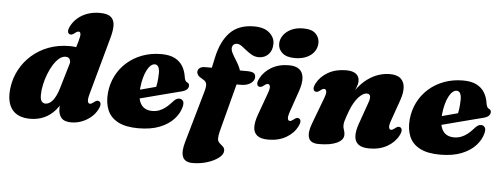

<svg xmlns="http://www.w3.org/2000/svg" viewBox="-57 -894 3310 1265"><g transform="rotate(5 1598.0 -261.5)"><path d="M642 -566.5 535.5 -180Q529 -156.5 528.8 -143Q528.5 -129.5 532.8 -123.8Q537 -118 543.5 -118Q549 -118 554.5 -120.8Q560 -123.5 568.5 -130Q580.5 -140 588.2 -141.8Q596 -143.5 603.5 -139.5Q613 -134.5 613.8 -121Q614.5 -107.5 603.5 -86.5Q588 -56 561 -33.2Q534 -10.5 500.5 2.2Q467 15 431 15Q385.5 15 366 -7.8Q346.5 -30.5 346.5 -69.5Q346.5 -86.5 348.2 -104.8Q350 -123 353 -141.5Q356 -160 360 -176.5L383 -164Q361 -100.5 327 -61Q293 -21.5 250.8 -3.2Q208.5 15 161 15Q75.5 15 38 -36.2Q0.5 -87.5 13.5 -181.5Q22 -243 51.5 -298Q81 -353 128.5 -395Q176 -437 239.2 -461Q302.5 -485 379 -485Q428.5 -485 461 -469.8Q493.5 -454.5 509 -429Q524.5 -403.5 523.5 -372L390 -362Q391.5 -387.5 384.5 -400Q377.5 -412.5 357 -412.5Q335.5 -412.5 315.2 -395.5Q295 -378.5 277.2 -350Q259.5 -321.5 246 -286.8Q232.5 -252 224.8 -215.8Q217 -179.5 217 -147.5Q217 -117 226.8 -105.2Q236.5 -93.5 252 -93.5Q264 -93.5 275.8 -99.8Q287.5 -106 299 -119.8Q310.5 -133.5 321 -155.2Q331.5 -177 340.5 -208.5L434 -524.5Q444 -559 441.5 -572Q439 -585 429 -585Q423.5 -585 418 -582.5Q412.5 -580 404 -573Q392 -563.5 384.2 -561.8Q376.5 -560 369 -563.5Q359.5 -568.5 358.8 -582Q358 -595.5 369 -616.5Q385 -647.5 412.2 -670.8Q439.5 -694 476.2 -707Q513 -720 557.5 -720Q608 -720 630.2 -701.2Q652.5 -682.5 653.8 -648Q655 -613.5 642 -566.5Z M756.5 -210.5Q756.5 -210.5 773.2 -215Q790 -219.5 816.8 -226.5Q843.5 -233.5 874.2 -241.8Q905 -250 934.5 -257.8Q964 -265.5 985 -271.5L965 -249.5Q971 -269.5 974.8 -297.2Q978.5 -325 979 -359Q979 -385 971.2 -399.5Q963.5 -414 947.5 -414Q934 -414 921 -402.8Q908 -391.5 896.8 -370.2Q885.5 -349 877.2 -318.8Q869 -288.5 865 -250Q858.5 -179.5 882 -143Q905.5 -106.5 957 -106.5Q982.5 -106.5 1004 -115Q1025.5 -123.5 1044.5 -138.2Q1063.5 -153 1080 -172Q1096 -190.5 1106.5 -197Q1117 -203.5 1129.5 -203Q1144 -202.5 1152.8 -189.8Q1161.5 -177 1154 -149Q1143 -106.5 1108.8 -69Q1074.5 -31.5 1016.5 -8.2Q958.5 15 874.5 15Q791.5 15 741 -11.5Q690.5 -38 670.2 -86.5Q650 -135 656 -201Q662 -261.5 688.2 -313.2Q714.5 -365 758 -403.5Q801.5 -442 859 -463.5Q916.5 -485 984.5 -485Q1039.5 -485 1074.2 -467Q1109 -449 1127.2 -418.2Q1145.5 -387.5 1151 -348Q1153 -336.5 1157 -327.2Q1161 -318 1168 -315Q1175.5 -312 1179.8 -307Q1184 -302 1184 -293Q1184 -280.5 1174.2 -269.5Q1164.5 -258.5 1138 -251.5Q1114 -245.5 1077.2 -236Q1040.5 -226.5 998 -215.5Q955.5 -204.5 913.8 -193.5Q872 -182.5 837.5 -173.8Q803 -165 782.2 -159.5Q761.5 -154 761.5 -154Z M1414 -329 1449.5 -423 1557.5 -422.5Q1584 -422.5 1598.5 -415.2Q1613 -408 1613 -388Q1613 -372 1601.8 -358.5Q1590.5 -345 1570.5 -337Q1550.5 -329 1524 -329ZM1230.5 -388.5Q1230.5 -404.5 1243 -414.5Q1255.5 -424.5 1280 -424.5H1323.5L1338.5 -494Q1362 -603 1419.2 -661.5Q1476.5 -720 1577.5 -720Q1644.5 -720 1679.2 -689.2Q1714 -658.5 1714 -617Q1714 -573 1689 -546.8Q1664 -520.5 1624 -520.5Q1600 -520.5 1579.2 -532Q1558.5 -543.5 1540.5 -558.2Q1522.5 -573 1506.2 -584.5Q1490 -596 1474.5 -596Q1462 -596 1454.2 -589.5Q1446.5 -583 1443.5 -571.5Q1440 -554 1451.5 -531.8Q1463 -509.5 1479.2 -484.5Q1495.5 -459.5 1505.8 -433.2Q1516 -407 1509 -381.5L1412 -11.5Q1408 4 1406.5 15.8Q1405 27.5 1405 35.5Q1405 54 1416.8 65Q1428.5 76 1440.2 86Q1452 96 1452 113Q1452 138 1422.8 160.8Q1393.5 183.5 1347.8 197.8Q1302 212 1252 212Q1200.5 212 1186.2 177.8Q1172 143.5 1190.5 79.5L1289 -265Q1299 -300.5 1295 -316.5Q1291 -332.5 1273 -342Q1246.5 -356.5 1238.5 -367Q1230.5 -377.5 1230.5 -388.5ZM1860.5 -180.5Q1849 -146.5 1852.2 -133.2Q1855.5 -120 1865.5 -120Q1871 -120 1876.5 -122.8Q1882 -125.5 1890.5 -132Q1902.5 -142 1910.2 -143.8Q1918 -145.5 1925.5 -141.5Q1935 -136.5 1935.8 -123Q1936.5 -109.5 1925.5 -88.5Q1901.5 -42 1851.8 -13.5Q1802 15 1734.5 15Q1684 15 1660.5 -4.5Q1637 -24 1636.2 -58.8Q1635.5 -93.5 1652 -140L1706 -289.5Q1718.5 -323.5 1714.8 -336.8Q1711 -350 1701 -350Q1695.5 -350 1690 -347.5Q1684.5 -345 1676 -338Q1664 -328.5 1656.2 -326.8Q1648.5 -325 1641 -328.5Q1631.5 -333.5 1630.8 -347Q1630 -360.5 1641 -381.5Q1664.5 -427.5 1713.5 -456.2Q1762.5 -485 1828.5 -485Q1873.5 -485 1897.2 -466Q1921 -447 1924.2 -410.8Q1927.5 -374.5 1909.5 -322.5ZM1861.5 -535.5Q1807.5 -535.5 1779.5 -560Q1751.5 -584.5 1751.5 -620Q1751.5 -649.5 1769.5 -675.8Q1787.5 -702 1821 -718.5Q1854.5 -735 1901.5 -735Q1958 -735 1983.5 -709.5Q2009 -684 2009 -649.5Q2009 -617 1990.8 -591Q1972.5 -565 1939.5 -550.2Q1906.5 -535.5 1861.5 -535.5Z M2013.5 -328.5Q2004 -333.5 2003.2 -347Q2002.5 -360.5 2013.5 -381.5Q2038 -428 2088.5 -456.5Q2139 -485 2207.5 -485Q2249.5 -485 2271.8 -468.5Q2294 -452 2294 -421Q2294 -402.5 2285.2 -380Q2276.5 -357.5 2265 -333.2Q2253.5 -309 2243.8 -285Q2234 -261 2232.5 -239.5L2215.5 -244Q2242 -312.5 2275.8 -359Q2309.5 -405.5 2347 -433.2Q2384.5 -461 2422.5 -473Q2460.5 -485 2495 -485Q2543.5 -485 2567.5 -463.8Q2591.5 -442.5 2593.8 -405.2Q2596 -368 2579 -320L2530 -180.5Q2518 -146.5 2521.5 -133.2Q2525 -120 2535 -120Q2540.5 -120 2546 -122.8Q2551.5 -125.5 2560 -132Q2572 -142 2579.8 -143.8Q2587.5 -145.5 2595 -141.5Q2604.5 -136.5 2605.2 -123Q2606 -109.5 2595 -88.5Q2571 -42 2521.2 -13.5Q2471.5 15 2404 15Q2353.5 15 2329.8 -4.2Q2306 -23.5 2304.8 -58.2Q2303.5 -93 2319.5 -138.5L2368.5 -277.5Q2381.5 -310.5 2378.5 -327.2Q2375.5 -344 2355.5 -344Q2342.5 -344 2328.2 -335.2Q2314 -326.5 2300 -310.8Q2286 -295 2273.2 -273Q2260.5 -251 2250 -224Q2241 -200 2234.2 -181Q2227.5 -162 2224 -147.8Q2220.5 -133.5 2220.5 -122.5Q2220.5 -106 2226.2 -92Q2232 -78 2232 -60Q2232 -26 2189 -5.5Q2146 15 2068.5 15Q2014 15 2002 -19.5Q1990 -54 2012 -113L2078.5 -289.5Q2091.5 -323.5 2087.5 -336.8Q2083.5 -350 2073.5 -350Q2068 -350 2062.5 -347.5Q2057 -345 2048.5 -338Q2036.5 -328.5 2028.8 -326.8Q2021 -325 2013.5 -328.5Z M2752.5 -210.5Q2752.5 -210.5 2769.2 -215Q2786 -219.5 2812.8 -226.5Q2839.5 -233.5 2870.2 -241.8Q2901 -250 2930.5 -257.8Q2960 -265.5 2981 -271.5L2961 -249.5Q2967 -269.5 2970.8 -297.2Q2974.5 -325 2975 -359Q2975 -385 2967.2 -399.5Q2959.5 -414 2943.5 -414Q2930 -414 2917 -402.8Q2904 -391.5 2892.8 -370.2Q2881.5 -349 2873.2 -318.8Q2865 -288.5 2861 -250Q2854.5 -179.5 2878 -143Q2901.5 -106.5 2953 -106.5Q2978.5 -106.5 3000 -115Q3021.5 -123.5 3040.5 -138.2Q3059.5 -153 3076 -172Q3092 -190.5 3102.5 -197Q3113 -203.5 3125.5 -203Q3140 -202.5 3148.8 -189.8Q3157.5 -177 3150 -149Q3139 -106.5 3104.8 -69Q3070.5 -31.5 3012.5 -8.2Q2954.5 15 2870.5 15Q2787.5 15 2737 -11.5Q2686.5 -38 2666.2 -86.5Q2646 -135 2652 -201Q2658 -261.5 2684.2 -313.2Q2710.5 -365 2754 -403.5Q2797.5 -442 2855 -463.5Q2912.5 -485 2980.5 -485Q3035.5 -485 3070.2 -467Q3105 -449 3123.2 -418.2Q3141.5 -387.5 3147 -348Q3149 -336.5 3153 -327.2Q3157 -318 3164 -315Q3171.5 -312 3175.8 -307Q3180 -302 3180 -293Q3180 -280.5 3170.2 -269.5Q3160.5 -258.5 3134 -251.5Q3110 -245.5 3073.2 -236Q3036.5 -226.5 2994 -215.5Q2951.5 -204.5 2909.8 -193.5Q2868 -182.5 2833.5 -173.8Q2799 -165 2778.2 -159.5Q2757.5 -154 2757.5 -154Z"/></g></svg>

Font: Fraunces Wonky
Style: Italic
Weight: 900
Italic angle: -16°
Version: Version 1.000;[b76b70a41]